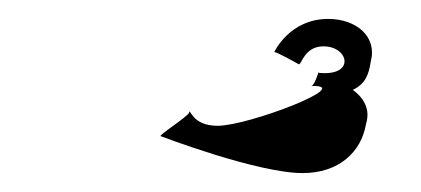

<svg xmlns="http://www.w3.org/2000/svg" viewBox="-20 -707 445 203"><path d="M150 -563C150 -563 252 -524 300 -524C338 -524 362 -546 367 -576C372 -592 364 -604 353 -612C366 -618 370 -628 372 -642C379 -668 357 -687 327 -687C286 -687 270 -652 270 -652C273 -652 296 -639 296 -639C299 -639 302 -658 322 -658C349 -658 356 -626 317 -630C318 -636 313 -616 309 -616C357 -618 243 -574 210 -574C182 -574 181 -594 180 -588C179 -584 146 -563 150 -563Z"/></svg>

Font: Ampere
Style: SCSuExtIta
Weight: 400
Version: Version 1